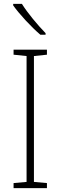

<svg xmlns="http://www.w3.org/2000/svg" viewBox="-20 -970 312 990"><path d="M93 -950H48V-942C80 -897 141 -831 188 -791H215V-799C175 -840 122 -903 93 -950ZM222 0V-26L155 -32V-681L222 -688V-714H50V-688L117 -681V-32L50 -26V0Z"/></svg>

Font: Noto Sans Lao SemiCondensed ExtraLight
Style: Regular
Weight: 200
Width: 4
Designer: Monotype Design Team
Foundry: Monotype Imaging Inc.
Version: Version 2.003